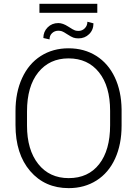

<svg xmlns="http://www.w3.org/2000/svg" viewBox="-20 -973 717 1003"><path d="M61 0ZM615.2 -316.9Q615.2 -218.8 581.3 -144.5Q547.4 -70.3 484.4 -30.3Q421.4 9.8 338.9 9.8Q214.4 9.8 137.7 -79.3Q61 -168.5 61 -319.8V-393.1Q61 -490.2 95.5 -565.2Q129.9 -640.1 192.9 -680.4Q255.9 -720.7 337.9 -720.7Q419.9 -720.7 482.7 -681.2Q545.4 -641.6 579.6 -569.3Q613.8 -497.1 615.2 -401.9ZM555.2 -394Q555.2 -522.5 497.1 -595.2Q439 -668 337.9 -668Q238.8 -668 179.9 -595Q121.1 -522 121.1 -391.1V-316.9Q121.1 -190.4 179.7 -116.5Q238.3 -42.5 338.9 -42.5Q440.9 -42.5 498 -115.5Q555.2 -188.5 555.2 -318.8ZM468.3 -851.1Q468.3 -816.9 445.6 -794.7Q422.9 -772.5 390.1 -772.5Q374.5 -772.5 363 -776.6Q351.6 -780.8 331.5 -793.9Q311.5 -807.1 303.2 -809.8Q294.9 -812.5 284.7 -812.5Q265.6 -812.5 252.2 -800Q238.8 -787.6 238.8 -767.1L206.5 -774.4Q206.5 -807.6 229 -830.1Q251.5 -852.5 284.7 -852.5Q308.1 -852.5 335.9 -834.5Q363.8 -816.4 372.1 -814Q380.4 -811.5 390.1 -811.5Q409.2 -811.5 422.9 -825.2Q436.5 -838.9 436.5 -859.4ZM488.3 -906.2H186V-953.1H488.3Z"/></svg>

Font: Roboto Light
Style: Regular
Weight: 300
Designer: Google
Version: Version 2.134; 2016; ttfautohint (v1.6)